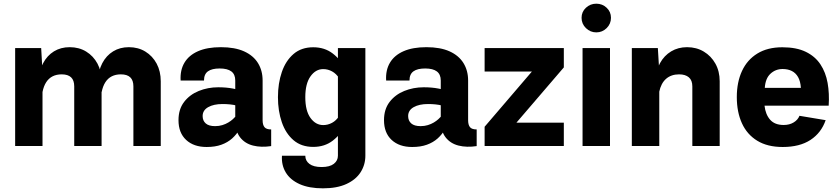

<svg xmlns="http://www.w3.org/2000/svg" viewBox="-20 -800 4591 1052"><path d="M63 -536.6V0H212.9V-407.2L205.6 -536.6ZM536.6 -354.5Q536.6 -409.2 514.2 -451.2Q491.7 -493.2 452.4 -517.3Q413.1 -541.5 361.8 -541.5Q313 -541.5 275.6 -518.6Q238.3 -495.6 216.3 -453.9Q194.3 -412.1 191.4 -355.5L212.9 -295.9Q219.2 -328.1 233.2 -349.6Q247.1 -371.1 268.3 -381.8Q289.6 -392.6 317.9 -392.6Q352.5 -392.6 369.6 -376.2Q386.7 -359.9 386.7 -326.7V0H536.6ZM860.8 -354.5Q860.8 -409.2 838.4 -451.2Q815.9 -493.2 776.6 -517.3Q737.3 -541.5 686 -541.5Q637.2 -541.5 599.9 -518.6Q562.5 -495.6 540.5 -453.9Q518.6 -412.1 515.6 -355.5L537.1 -295.9Q543.5 -328.1 557.4 -349.6Q571.3 -371.1 592.5 -381.8Q613.8 -392.6 642.1 -392.6Q676.8 -392.6 693.8 -376.2Q710.9 -359.9 710.9 -326.7V0H860.8Z M1190.4 -541.5Q1115.2 -541.5 1064.9 -519.3Q1014.6 -497.1 990.5 -456.3Q966.3 -415.5 969.7 -358.9H1097.7Q1097.7 -393.6 1119.4 -409.2Q1141.1 -424.8 1183.6 -424.8Q1226.1 -424.8 1247.6 -408.7Q1269 -392.6 1269 -358.9V-142.1Q1269 -81.5 1295.4 -47.6Q1321.8 -13.7 1366.5 -2.4Q1411.1 8.8 1465.8 0.5V-90.8Q1439 -90.8 1429 -103.5Q1418.9 -116.2 1418.9 -141.1V-358.9Q1418.9 -413.1 1393.6 -454.3Q1368.2 -495.6 1317.4 -518.6Q1266.6 -541.5 1190.4 -541.5ZM1320.3 -154.8 1273.4 -164.6Q1266.6 -156.7 1255.9 -147Q1245.1 -137.2 1230.7 -128.7Q1216.3 -120.1 1198.2 -114.5Q1180.2 -108.9 1158.7 -108.9Q1124 -108.9 1107.2 -123.8Q1090.3 -138.7 1090.3 -164.1Q1090.3 -195.8 1120.6 -212.9Q1150.9 -230 1199.2 -230Q1220.2 -230 1240 -228Q1259.8 -226.1 1278.3 -221.2L1326.2 -298.3Q1292 -308.1 1255.6 -314.9Q1219.2 -321.8 1175.8 -321.8Q1118.7 -321.8 1068.8 -301.5Q1019 -281.2 988.5 -241.2Q958 -201.2 958 -141.6Q958 -72.3 999.8 -33.4Q1041.5 5.4 1112.3 5.4Q1158.7 5.4 1193.1 -7.1Q1227.5 -19.5 1252.2 -41.7Q1276.9 -64 1293.5 -93Q1310.1 -122.1 1320.3 -154.8Z M1749.5 231.9Q1826.7 231.9 1878.4 208Q1930.2 184.1 1956.1 143.3Q1981.9 102.5 1981.9 53.2V-536.6H1831.5V53.2Q1831.5 80.1 1809.1 97.7Q1786.6 115.2 1742.2 115.2Q1698.2 115.2 1675.5 98.1Q1652.8 81.1 1652.8 53.2H1524.9Q1521.5 105 1546.1 145.5Q1570.8 186 1622.1 209Q1673.3 231.9 1749.5 231.9ZM1502.9 -267.6Q1502.9 -191.9 1524.2 -130.1Q1545.4 -68.4 1588.4 -31.7Q1631.3 4.9 1696.3 4.9Q1758.8 4.9 1803.2 -29.3Q1847.7 -63.5 1879.9 -123L1838.9 -165Q1822.3 -139.2 1799.3 -127Q1776.4 -114.7 1751 -114.7Q1709.5 -114.7 1681.2 -153.8Q1652.8 -192.9 1652.8 -267.6Q1652.8 -341.8 1681.2 -381.6Q1709.5 -421.4 1751 -421.4Q1776.4 -421.4 1799.3 -408.9Q1822.3 -396.5 1838.9 -370.6L1879.9 -413.1Q1847.7 -472.7 1803.2 -506.8Q1758.8 -541 1696.3 -541Q1631.3 -541 1588.4 -504.2Q1545.4 -467.3 1524.2 -405.3Q1502.9 -343.3 1502.9 -267.6Z M2316.4 -541.5Q2241.2 -541.5 2190.9 -519.3Q2140.6 -497.1 2116.5 -456.3Q2092.3 -415.5 2095.7 -358.9H2223.6Q2223.6 -393.6 2245.4 -409.2Q2267.1 -424.8 2309.6 -424.8Q2352.1 -424.8 2373.5 -408.7Q2395 -392.6 2395 -358.9V-142.1Q2395 -81.5 2421.4 -47.6Q2447.8 -13.7 2492.4 -2.4Q2537.1 8.8 2591.8 0.5V-90.8Q2564.9 -90.8 2554.9 -103.5Q2544.9 -116.2 2544.9 -141.1V-358.9Q2544.9 -413.1 2519.5 -454.3Q2494.1 -495.6 2443.4 -518.6Q2392.6 -541.5 2316.4 -541.5ZM2446.3 -154.8 2399.4 -164.6Q2392.6 -156.7 2381.8 -147Q2371.1 -137.2 2356.7 -128.7Q2342.3 -120.1 2324.2 -114.5Q2306.2 -108.9 2284.7 -108.9Q2250 -108.9 2233.2 -123.8Q2216.3 -138.7 2216.3 -164.1Q2216.3 -195.8 2246.6 -212.9Q2276.9 -230 2325.2 -230Q2346.2 -230 2366 -228Q2385.7 -226.1 2404.3 -221.2L2452.1 -298.3Q2418 -308.1 2381.6 -314.9Q2345.2 -321.8 2301.8 -321.8Q2244.6 -321.8 2194.8 -301.5Q2145 -281.2 2114.5 -241.2Q2084 -201.2 2084 -141.6Q2084 -72.3 2125.7 -33.4Q2167.5 5.4 2238.3 5.4Q2284.7 5.4 2319.1 -7.1Q2353.5 -19.5 2378.2 -41.7Q2402.8 -64 2419.4 -93Q2436 -122.1 2446.3 -154.8Z M2635.3 -408.2H2894.5L2635.3 -105.5V0H3069.3V-127.9H2809.6L3069.3 -430.7V-536.6H2635.3Z M3166.5 -702.4Q3166.5 -669.4 3190.4 -646Q3214.4 -622.6 3247.3 -622.6Q3280.3 -622.6 3304 -646Q3327.6 -669.4 3327.6 -702.4Q3327.6 -735.3 3304 -757.5Q3280.3 -779.8 3247.3 -779.8Q3214.4 -779.8 3190.4 -757.5Q3166.5 -735.3 3166.5 -702.4ZM3171.9 -536.6V0H3322.3V-536.6Z M3592.3 0V-407.2L3584.5 -536.6H3441.9V0ZM3923.3 -354.5Q3923.3 -409.2 3899.9 -451.2Q3876.5 -493.2 3836.2 -517.3Q3795.9 -541.5 3744.6 -541.5Q3695.8 -541.5 3657.5 -518.6Q3619.1 -495.6 3596.2 -453.9Q3573.2 -412.1 3570.3 -355.5L3591.8 -295.9Q3601.6 -343.8 3629.6 -368.2Q3657.7 -392.6 3700.7 -392.6Q3735.4 -392.6 3754.4 -376.2Q3773.4 -359.9 3773.4 -326.7V0H3923.3Z M4168.9 -221.2H4520.5Q4524.9 -287.6 4514.6 -345.5Q4504.4 -403.3 4475.3 -447.3Q4446.3 -491.2 4395 -516.1Q4343.8 -541 4266.6 -541Q4185.5 -541 4129.9 -506.8Q4074.2 -472.7 4045.7 -411.4Q4017.1 -350.1 4017.1 -268.1Q4017.1 -186 4045.2 -124.5Q4073.2 -63 4129.2 -28.8Q4185.1 5.4 4268.6 5.4Q4361.8 5.4 4420.9 -33.4Q4480 -72.3 4503.9 -141.6L4360.4 -165.5Q4351.6 -143.1 4328.6 -129.2Q4305.7 -115.2 4273.9 -115.2Q4225.1 -115.2 4199.7 -144Q4174.3 -172.9 4168.9 -221.2ZM4170.4 -318.4Q4173.8 -370.6 4201.7 -396.2Q4229.5 -421.9 4268.1 -421.9Q4296.9 -421.9 4318.4 -411.1Q4339.8 -400.4 4352.8 -377.7Q4365.7 -355 4368.2 -318.4Z"/></svg>

Font: Estedad-FD-VF Thin
Style: Regular
Weight: 100
Designer: Amin Abedi
Version: Version 5.0